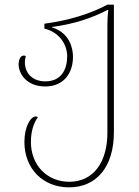

<svg xmlns="http://www.w3.org/2000/svg" viewBox="-20 -556 600 826"><path d="M277 250C395 250 470 162 470 13V-536H442C367 -496 276 -468 171 -454V-433C237 -417 269 -363 269 -314C269 -259 245 -206 175 -206C118 -206 87 -243 87 -288C87 -297 88 -305 91 -315C89 -316 85 -317 82 -317C67 -317 60 -296 60 -280C60 -240 93 -184 175 -184C252 -184 294 -239 294 -312C294 -349 279 -415 204 -438V-440C295 -452 373 -477 442 -513H446C443 -490 442 -468 442 -445V15C442 139 384 226 278 226C181 226 113 153 113 55C113 10 124 -25 143 -52C140 -54 137 -55 134 -55C112 -55 85 -12 85 55C85 170 165 250 277 250Z"/></svg>

Font: Noto Serif Georgian Thin
Style: Regular
Weight: 100
Designer: Monotype Design Team, Akaki Razmadze
Foundry: Google LLC
Version: Version 2.003